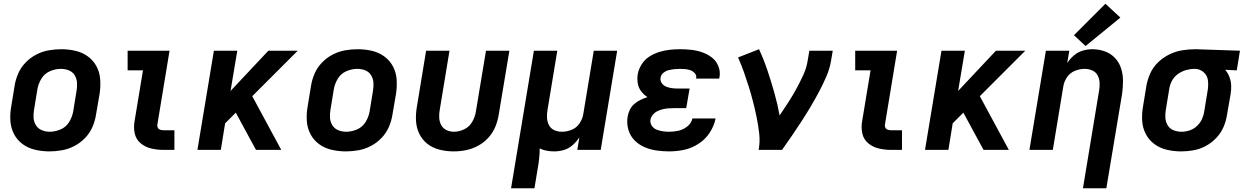

<svg xmlns="http://www.w3.org/2000/svg" viewBox="-20 -801 6664 1026"><path d="M244 8Q277 8 311 2Q345 -4 377 -20.5Q409 -37 434.5 -63.5Q460 -90 474 -122.5Q488 -155 493 -188L512 -298Q518 -337 515.5 -375.5Q513 -414 496 -446Q479 -478 449.5 -499.5Q420 -521 383 -529.5Q346 -538 307 -538Q274 -538 240 -532Q206 -526 174 -509.5Q142 -493 116.5 -466.5Q91 -440 77 -407.5Q63 -375 58 -342L40 -232Q33 -193 35.5 -155Q38 -117 55 -84.5Q72 -52 101.5 -30.5Q131 -9 168.5 -0.5Q206 8 244 8ZM246 -97Q224 -97 204 -105Q184 -113 172.5 -131Q161 -149 159.5 -171Q158 -193 162 -215L180 -325Q185 -354 201.5 -381Q218 -408 247 -420.5Q276 -433 305 -433Q328 -433 348 -425Q368 -417 379 -399Q390 -381 391.5 -359.5Q393 -338 389 -315L371 -205Q366 -176 349.5 -149Q333 -122 304 -109.5Q275 -97 246 -97Z M854 0H912V-105H854Q844 -105 835.5 -108Q827 -111 823 -119Q819 -127 821 -136L886 -530H662V-425H744L699 -153Q693 -120 700 -88Q707 -56 731.5 -35.5Q756 -15 788 -7.5Q820 0 854 0Z M1035 0H1160L1183 -142L1240 -199L1318 -55L1348 0H1483L1328 -287L1571 -530H1414L1212 -315L1248 -530H1123Z M1828 8Q1861 8 1895 2Q1929 -4 1961 -20.5Q1993 -37 2018.5 -63.5Q2044 -90 2058 -122.5Q2072 -155 2077 -188L2096 -298Q2102 -337 2099.5 -375.5Q2097 -414 2080 -446Q2063 -478 2033.5 -499.5Q2004 -521 1967 -529.5Q1930 -538 1891 -538Q1858 -538 1824 -532Q1790 -526 1758 -509.5Q1726 -493 1700.5 -466.5Q1675 -440 1661 -407.5Q1647 -375 1642 -342L1624 -232Q1617 -193 1619.5 -155Q1622 -117 1639 -84.5Q1656 -52 1685.5 -30.5Q1715 -9 1752.5 -0.5Q1790 8 1828 8ZM1830 -97Q1808 -97 1788 -105Q1768 -113 1756.5 -131Q1745 -149 1743.5 -171Q1742 -193 1746 -215L1764 -325Q1769 -354 1785.5 -381Q1802 -408 1831 -420.5Q1860 -433 1889 -433Q1912 -433 1932 -425Q1952 -417 1963 -399Q1974 -381 1975.5 -359.5Q1977 -338 1973 -315L1955 -205Q1950 -176 1933.5 -149Q1917 -122 1888 -109.5Q1859 -97 1830 -97Z M2404 8Q2437 8 2470 1.5Q2503 -5 2534.5 -22Q2566 -39 2590 -65.5Q2614 -92 2627 -124Q2640 -156 2645 -188L2702 -530H2577L2523 -205Q2519 -178 2504 -151Q2489 -124 2461.5 -110.5Q2434 -97 2406 -97Q2384 -97 2365.5 -106Q2347 -115 2337.5 -133Q2328 -151 2327 -172Q2326 -193 2330 -215L2382 -530H2257L2208 -232Q2201 -194 2203 -156Q2205 -118 2221 -85.5Q2237 -53 2265 -31.5Q2293 -10 2329.5 -1Q2366 8 2404 8Z M2711 205H2836L2853 102Q2858 75 2861 47.5Q2864 20 2864 -8Q2882 1 2902 4.5Q2922 8 2942 8Q2968 8 2993.5 0.5Q3019 -7 3040 -25.5Q3061 -44 3076 -67L3065 0H3190L3278 -530H3153L3097 -192Q3093 -166 3077 -142Q3061 -118 3035 -107.5Q3009 -97 2983 -97Q2961 -97 2942 -105.5Q2923 -114 2913.5 -132.5Q2904 -151 2903 -172Q2902 -193 2906 -215L2958 -530H2833Z M3556 8Q3596 8 3636 -0.5Q3676 -9 3712.5 -32.5Q3749 -56 3772.5 -92Q3796 -128 3804 -168H3680Q3675 -143 3653 -125.5Q3631 -108 3606 -102.5Q3581 -97 3556 -97Q3539 -97 3521.5 -99.5Q3504 -102 3488 -108.5Q3472 -115 3462.5 -130Q3453 -145 3456 -162Q3459 -177 3469.5 -189Q3480 -201 3494 -207.5Q3508 -214 3522.5 -217.5Q3537 -221 3551.5 -222Q3566 -223 3581 -223H3647L3665 -328H3598Q3582 -328 3566.5 -330.5Q3551 -333 3537.5 -339Q3524 -345 3515.5 -358Q3507 -371 3510 -387Q3513 -402 3526 -412.5Q3539 -423 3554.5 -426.5Q3570 -430 3585 -431.5Q3600 -433 3614 -433Q3629 -433 3643.5 -431.5Q3658 -430 3671 -425Q3684 -420 3693.5 -409Q3703 -398 3700 -383Q3700 -382 3699 -381H3823Q3824 -385 3825 -389Q3830 -420 3818.5 -448Q3807 -476 3784.5 -493.5Q3762 -511 3734 -521Q3706 -531 3676 -534.5Q3646 -538 3615 -538Q3587 -538 3559 -535Q3531 -532 3503.5 -523.5Q3476 -515 3450.5 -499Q3425 -483 3409 -457.5Q3393 -432 3388 -405Q3384 -380 3388 -356Q3392 -332 3406 -313.5Q3420 -295 3440 -282Q3421 -276 3403 -267.5Q3385 -259 3369.5 -245.5Q3354 -232 3345.5 -214Q3337 -196 3334 -178Q3328 -143 3337.5 -109.5Q3347 -76 3369.5 -52.5Q3392 -29 3422.5 -15.5Q3453 -2 3487 3Q3521 8 3556 8Z M4034 0H4159Q4186 -38 4212 -76Q4238 -114 4263 -152.5Q4288 -191 4311.5 -230.5Q4335 -270 4356.5 -310.5Q4378 -351 4396 -392.5Q4414 -434 4421 -477L4430 -530H4305L4296 -477Q4290 -438 4272.5 -400Q4255 -362 4235 -325.5Q4215 -289 4192.5 -254Q4170 -219 4146 -184Q4135 -245 4118 -305Q4101 -365 4081.5 -423.5Q4062 -482 4036 -538L3924 -494Q3941 -456 3955 -416.5Q3969 -377 3981.5 -337Q3994 -297 4004.5 -256Q4015 -215 4023.5 -173Q4032 -131 4037 -87.5Q4042 -44 4034 0Z M4742 0H4800V-105H4742Q4732 -105 4723.5 -108Q4715 -111 4711 -119Q4707 -127 4709 -136L4774 -530H4550V-425H4632L4587 -153Q4581 -120 4588 -88Q4595 -56 4619.5 -35.5Q4644 -15 4676 -7.5Q4708 0 4742 0Z M4923 0H5048L5071 -142L5128 -199L5206 -55L5236 0H5371L5216 -287L5459 -530H5302L5100 -315L5136 -530H5011Z M5767 205H5892L5976 -298Q5981 -333 5981 -368Q5981 -403 5971 -435Q5961 -467 5938.5 -491Q5916 -515 5884 -526.5Q5852 -538 5817 -538Q5792 -538 5766 -530.5Q5740 -523 5719 -505Q5698 -487 5683 -464L5694 -530H5569L5481 0H5606L5662 -339Q5666 -365 5682 -388.5Q5698 -412 5724 -422.5Q5750 -433 5776 -433Q5798 -433 5817 -424.5Q5836 -416 5845.5 -398Q5855 -380 5856 -358.5Q5857 -337 5853 -315ZM5781 -555 5967 -707 5887 -781 5719 -613Z M6292 8Q6325 8 6358.5 2Q6392 -4 6423.5 -21Q6455 -38 6480 -64.5Q6505 -91 6518.5 -123Q6532 -155 6537 -188L6556 -298Q6560 -322 6559 -345.5Q6558 -369 6549.5 -390.5Q6541 -412 6527 -428L6589 -425L6606 -530L6370 -538H6369Q6334 -538 6299 -532.5Q6264 -527 6230.5 -511Q6197 -495 6169.5 -469Q6142 -443 6127 -409.5Q6112 -376 6106 -342L6088 -232Q6081 -193 6083.5 -155Q6086 -117 6103 -84.5Q6120 -52 6149.5 -30.5Q6179 -9 6216 -0.5Q6253 8 6292 8ZM6293 -97Q6272 -97 6251.5 -105Q6231 -113 6220 -131Q6209 -149 6207.5 -171Q6206 -193 6210 -215L6228 -325Q6231 -347 6242.5 -369Q6254 -391 6274.5 -405.5Q6295 -420 6318 -426.5Q6341 -433 6364 -433Q6391 -433 6411.5 -415.5Q6432 -398 6435 -370.5Q6438 -343 6433 -315L6415 -205Q6412 -184 6402.5 -163.5Q6393 -143 6375.5 -127Q6358 -111 6336.5 -104Q6315 -97 6294 -97Z"/></svg>

Font: Iosevka Sparkle Oblique
Style: Bold
Weight: 700
Italic angle: -9°
Designer: Belleve Invis
Foundry: Belleve Invis
Version: Version 4.5.0; ttfautohint (v1.8.3)